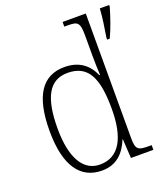

<svg xmlns="http://www.w3.org/2000/svg" viewBox="-141 -857 837 965"><g transform="rotate(-20 278.0 -375.0)"><path d="M239 10C317 10 361 -36 388 -102H390L396 0H516V-25H503C443 -25 431 -31 431 -95V-760H307V-735H322C377 -735 390 -730 390 -658V-548C390 -517 391 -480 393 -446H389C363 -506 315 -544 237 -544C120 -544 58 -456 58 -267C58 -77 126 10 239 10ZM487 -611V-600H501C522 -643 544 -709 556 -751V-760H506C504 -717 495 -659 487 -611ZM241 -22C154 -21 100 -102 100 -265C100 -430 144 -511 242 -511C355 -511 390 -426 390 -265C390 -112 343 -23 241 -22Z"/></g></svg>

Font: Noto Serif Bengali SemiCondensed ExtraLight
Style: Regular
Weight: 200
Width: 4
Designer: Juan Bruce, Universal Thirst, Indian Type Foundry and the Monotype Design Team.
Foundry: Monotype Imaging Inc.
Version: Version 2.003